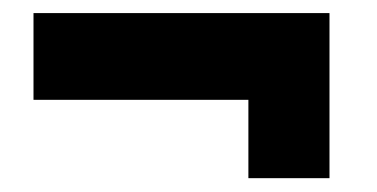

<svg xmlns="http://www.w3.org/2000/svg" viewBox="-20 -398 561 286"><path d="M350 -132.6V-249.3H29.9V-378.5H470.8V-132.6Z"/></svg>

Font: Afacad Flux Black
Style: Regular
Weight: 900
Designer: Kristian Moeller
Foundry: Dicotype
Version: Version 1.100